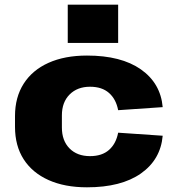

<svg xmlns="http://www.w3.org/2000/svg" viewBox="-20 -788 747 819"><path d="M351 11Q256 11 187 -20Q118 -51 81 -108.5Q44 -166 44 -247V-293Q44 -373 81 -431Q118 -489 187 -520Q256 -551 351 -551Q497 -551 581 -492Q665 -433 674 -331L484 -318Q475 -365 445 -391.5Q415 -418 364 -418Q310 -418 277 -385Q244 -352 244 -296V-244Q244 -188 276.5 -155Q309 -122 364 -122Q415 -122 445 -148.5Q475 -175 484 -222L674 -209Q665 -107 581 -48Q497 11 351 11ZM484 -768V-605H269V-768Z"/></svg>

Font: Pathway Extreme 28pt ExtraBold
Style: Regular
Weight: 800
Designer: Eduardo Rodriguez Tunni
Foundry: Eduardo Rodriguez Tunni
Version: Version 1.001;gftools[0.9.26]